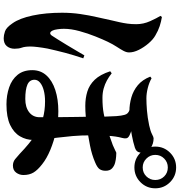

<svg xmlns="http://www.w3.org/2000/svg" viewBox="13 -915 974 1040"><g transform="rotate(90 500.0 -395.0)"><path d="M545 57Q496 57 453.5 42.5Q411 28 385.5 -3Q360 -34 360 -83Q360 -128 388.5 -159.5Q417 -191 467.5 -207.5Q518 -224 583 -224Q637 -224 691 -212Q745 -200 792 -180.5Q839 -161 870 -136Q901 -112 914.5 -89.5Q928 -67 928 -35Q928 -13 915 4.5Q902 22 877 22Q857 22 842 10Q827 -2 813 -15Q757 -69 711 -98.5Q665 -128 622 -140Q579 -152 529 -152Q496 -152 469.5 -145Q443 -138 427.5 -125Q412 -112 412 -95Q412 -68 438.5 -56.5Q465 -45 516 -45Q561 -45 588 -66Q615 -87 615 -123Q615 -183 614.5 -231Q614 -279 613.5 -316Q613 -353 612.5 -380.5Q612 -408 612 -426Q612 -450 611.5 -480Q611 -510 609 -538Q607 -566 602 -583Q597 -603 575.5 -609.5Q554 -616 540 -620L583 -638Q603 -637 627.5 -633Q652 -629 675.5 -623Q699 -617 712 -610Q727 -603 729 -593Q731 -583 727 -569Q718 -537 715.5 -491.5Q713 -446 713 -406Q713 -346 717 -301Q721 -256 725.5 -220.5Q730 -185 734 -153Q738 -121 738 -88Q738 -50 718.5 -16.5Q699 17 657 37Q615 57 545 57ZM187 72Q171 72 150 65Q129 58 106 24Q79 -14 64 -85Q49 -156 49 -244Q49 -295 56 -343Q63 -391 73 -434Q83 -477 90 -511Q96 -536 100.5 -556.5Q105 -577 108 -598.5Q111 -620 111 -646Q111 -685 94.5 -721.5Q78 -758 66 -777L72 -785Q97 -781 121.5 -773Q146 -765 173 -749Q194 -737 215 -712.5Q236 -688 250 -660Q264 -632 264 -607Q264 -593 255.5 -577Q247 -561 233.5 -540.5Q220 -520 206 -491Q194 -466 177.5 -425Q161 -384 148.5 -338.5Q136 -293 136 -254Q136 -238 138.5 -220Q141 -202 145 -194Q151 -181 158.5 -180Q166 -179 173 -189Q180 -200 193.5 -221Q207 -242 222.5 -268Q238 -294 253.5 -320Q269 -346 280 -365L296 -359Q288 -336 280.5 -311Q273 -286 266 -260.5Q259 -235 253.5 -210.5Q248 -186 243 -165Q238 -138 235 -113Q232 -88 232 -74Q232 -43 238 -26.5Q244 -10 244 13Q244 38 230 55Q216 72 187 72ZM553 -370Q512 -370 476 -381Q440 -392 412 -421Q384 -450 366 -505L377 -513Q396 -498 416 -487Q436 -476 459.5 -469.5Q483 -463 510 -463Q560 -463 593.5 -469.5Q627 -476 659 -484Q685 -491 714 -500.5Q743 -510 766 -519Q783 -526 794.5 -532Q806 -538 808 -538Q813 -538 828.5 -537Q844 -536 861.5 -531.5Q879 -527 892 -515Q905 -503 905 -480Q905 -461 896.5 -448Q888 -435 859 -423Q817 -405 768 -395.5Q719 -386 671 -379Q637 -375 609.5 -372.5Q582 -370 553 -370ZM582 -609Q545 -609 508 -619.5Q471 -630 441.5 -654.5Q412 -679 395 -722L404 -729Q427 -716 456.5 -708.5Q486 -701 513 -701Q541 -701 578.5 -704Q616 -707 659 -716Q691 -723 707 -731.5Q723 -740 729 -740Q759 -740 783 -723.5Q807 -707 807 -679Q807 -660 800 -651.5Q793 -643 781 -639Q750 -629 712 -622Q674 -615 639.5 -612Q605 -609 582 -609ZM887 -636Q840 -636 807 -669Q774 -702 774 -749Q774 -796 807 -829Q840 -862 887 -862Q934 -862 967 -829Q1000 -796 1000 -749Q1000 -702 967 -669Q934 -636 887 -636ZM887 -681Q916 -681 935.5 -701Q955 -721 955 -749Q955 -778 935.5 -797.5Q916 -817 887 -817Q859 -817 839 -797.5Q819 -778 819 -749Q819 -721 839 -701Q859 -681 887 -681Z"/></g></svg>

Font: Noto Serif JP Black
Style: Regular
Weight: 900
Designer: Ryoko NISHIZUKA 西塚涼子 (kana & ideographs); Frank Grießhammer (Latin, Greek & Cyrillic); Wenlong ZHANG 张文龙 (bopomofo); San
Foundry: Adobe
Version: Version 2.003-H1;hotconv 1.1.1;makeotfexe 2.6.0